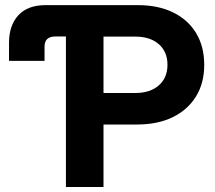

<svg xmlns="http://www.w3.org/2000/svg" viewBox="-20 -748 861 768"><path d="M16.1 -504.4V-577.1Q16.1 -646.5 53.5 -687Q90.8 -727.5 162.6 -727.5H530.8Q612.3 -727.5 672.1 -698.5Q731.9 -669.4 764.4 -615.7Q796.9 -562 796.9 -488.8Q796.9 -415.5 763.9 -362.1Q731 -308.6 670.9 -279.3Q610.8 -250 528.8 -250H394V0H243.7V-602.1H202.1Q158.2 -602.1 158.2 -562V-504.4ZM394 -376H521Q580.6 -376 615.2 -406.5Q649.9 -437 649.9 -488.8Q649.9 -541 615.2 -571.3Q580.6 -601.6 521 -601.6H394Z"/></svg>

Font: Inter Display
Style: Bold
Weight: 700
Designer: Rasmus Andersson
Foundry: rsms
Version: Version 4.001;git-9221beed3